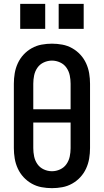

<svg xmlns="http://www.w3.org/2000/svg" viewBox="-20 -970 540 998"><path d="M250 8Q223 8 196 3Q169 -2 145 -15.5Q121 -29 102.5 -49Q84 -69 72.5 -94Q61 -119 56.5 -146Q52 -173 52 -200V-535Q52 -562 56.5 -589Q61 -616 72.5 -641Q84 -666 102.5 -686Q121 -706 145 -719.5Q169 -733 196 -738Q223 -743 250 -743Q277 -743 304 -738Q331 -733 355 -719.5Q379 -706 397.5 -686Q416 -666 427.5 -641Q439 -616 443.5 -589Q448 -562 448 -535V-200Q448 -173 443.5 -146Q439 -119 427.5 -94Q416 -69 397.5 -49Q379 -29 355 -15.5Q331 -2 304 3Q277 8 250 8ZM153 -402H347V-535Q347 -557 342.5 -578.5Q338 -600 325.5 -618Q313 -636 292.5 -645.5Q272 -655 250 -655Q228 -655 207.5 -645.5Q187 -636 174.5 -618Q162 -600 157.5 -578.5Q153 -557 153 -535ZM250 -80Q272 -80 292.5 -89.5Q313 -99 325.5 -117Q338 -135 342.5 -156.5Q347 -178 347 -200V-333H153V-200Q153 -178 157.5 -156.5Q162 -135 174.5 -117Q187 -99 207.5 -89.5Q228 -80 250 -80ZM415 -820H285V-950H415ZM215 -820H85V-950H215Z"/></svg>

Font: Iosevka SS04 Semibold
Style: Regular
Weight: 600
Monospace: yes
Designer: Belleve Invis
Foundry: Belleve Invis
Version: Version 19.0.0; ttfautohint (v1.8.4)